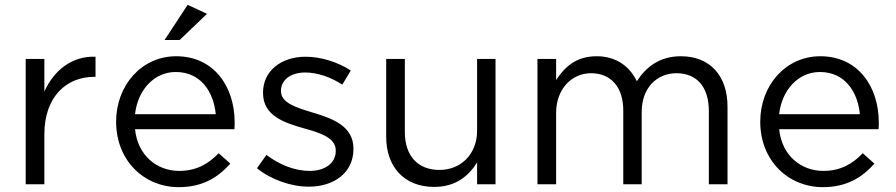

<svg xmlns="http://www.w3.org/2000/svg" viewBox="-20 -760 3694 792"><path d="M163 -382V-517H86V0H163V-206C163 -362 255 -443 368 -443H374V-526C276 -530 201 -468 163 -382Z M537 -227H947C948 -239 948 -247 948 -254C948 -406 860 -528 707 -528C564 -528 459 -408 459 -258C459 -97 575 12 717 12C815 12 878 -27 930 -85L882 -128C840 -84 790 -55 719 -55C628 -55 548 -118 537 -227ZM870 -289H537C548 -389 616 -463 705 -463C807 -463 861 -383 870 -289ZM834 -703 754 -740 659 -595H721Z M1254 10C1357 10 1438 -47 1438 -145V-147C1438 -240 1352 -271 1272 -295C1203 -316 1139 -335 1139 -384V-386C1139 -429 1178 -461 1239 -461C1289 -461 1344 -442 1392 -411L1427 -469C1374 -504 1304 -526 1241 -526C1139 -526 1065 -467 1065 -378V-376C1065 -281 1155 -253 1236 -230C1304 -211 1365 -191 1365 -139V-137C1365 -87 1320 -55 1258 -55C1197 -55 1135 -79 1079 -121L1040 -66C1098 -19 1180 10 1254 10Z M1771 11C1860 11 1913 -34 1948 -90V0H2024V-517H1948V-221C1948 -124 1881 -59 1793 -59C1702 -59 1650 -119 1650 -215V-517H1573V-196C1573 -73 1646 11 1771 11Z M2274 -430V-517H2197V0H2274V-295C2274 -390 2336 -458 2418 -458C2500 -458 2551 -401 2551 -304V0H2627V-298C2627 -400 2692 -458 2770 -458C2854 -458 2904 -402 2904 -302V0H2981V-320C2981 -448 2908 -528 2789 -528C2699 -528 2644 -482 2607 -425C2579 -483 2525 -528 2441 -528C2354 -528 2308 -481 2274 -430Z M3194 -227H3604C3605 -239 3605 -247 3605 -254C3605 -406 3517 -528 3364 -528C3221 -528 3116 -408 3116 -258C3116 -97 3232 12 3374 12C3472 12 3535 -27 3587 -85L3539 -128C3497 -84 3447 -55 3376 -55C3285 -55 3205 -118 3194 -227ZM3527 -289H3194C3205 -389 3273 -463 3362 -463C3464 -463 3518 -383 3527 -289Z"/></svg>

Font: Mission
Style: Regular
Weight: 400
Version: Version 1.000;FEAKit 1.0